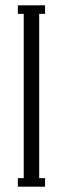

<svg xmlns="http://www.w3.org/2000/svg" viewBox="-20 -700 236 720"><path d="M47 0V-32H69V-648H47V-680H149V-648H127V-32H149V0Z"/></svg>

Font: Margherita Variable
Style: Regular
Weight: 400
Designer: James Puckett
Foundry: Dunwich Type Founders
Version: Version 1.008